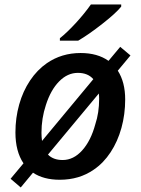

<svg xmlns="http://www.w3.org/2000/svg" viewBox="-20 -786 625 850"><path d="M26.9 5.4 84 -63Q48.3 -115.7 48.3 -199.7Q48.3 -264.2 64.9 -323.2Q81.5 -382.3 113 -429.4Q144.5 -476.6 187.5 -506.3Q252.9 -551.3 336.9 -551.3Q411.6 -551.3 460.4 -516.6L512.2 -578.6L557.6 -540.5L501.5 -473.1Q534.2 -422.4 534.2 -345.7Q534.2 -279.8 517.6 -219.7Q501 -159.7 469.7 -112.1Q438.5 -64.5 395.5 -35.2Q331.1 9.8 244.6 9.8Q172.9 9.8 126 -21.5L71.8 43.9ZM401.9 -235.8Q418.9 -286.6 418.9 -348.6Q418.9 -361.3 417.5 -372.1L192.4 -101.6Q215.8 -77.6 257.3 -77.6Q305.7 -77.6 344 -120.4Q382.3 -163.1 401.9 -235.8ZM166 -162.1 393.1 -435.5Q369.1 -463.4 324.7 -463.4Q278.8 -463.4 241.5 -425.3Q204.1 -387.2 183.1 -320.8Q163.6 -262.2 163.6 -198.2Q163.6 -180.2 166 -162.1ZM382.3 -766.1H516.6V-756.8Q493.7 -728 433.3 -680.7Q373 -633.3 326.2 -606H245.1V-616.7Q276.9 -642.1 314.9 -683.3Q353 -724.6 382.3 -766.1Z"/></svg>

Font: Viking Open Sans Light
Style: Bold Italic
Weight: 600
Italic angle: -12°
Foundry: Ascender Corporation
Version: Version 2.000